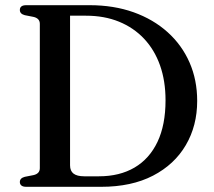

<svg xmlns="http://www.w3.org/2000/svg" viewBox="-20 -720 823 740"><path d="M56.5 -18.5Q56.5 -33.5 75.5 -38.5L108.5 -45Q120.5 -47.5 127 -54.2Q133.5 -61 133.5 -72V-628Q133.5 -639 127 -645.8Q120.5 -652.5 108.5 -655L75.5 -661.5Q56.5 -666.5 56.5 -681.5Q56.5 -690.5 62.5 -695.2Q68.5 -700 81.5 -700H325Q418.5 -700 494.8 -672.8Q571 -645.5 626 -596Q681 -546.5 710.5 -479.2Q740 -412 740 -331Q740 -235.5 696.2 -160.8Q652.5 -86 569.8 -43Q487 0 369.5 0H81.5Q68.5 0 62.5 -5Q56.5 -10 56.5 -18.5ZM361.5 -40.5Q441 -40.5 498.5 -74.2Q556 -108 587 -173.2Q618 -238.5 618 -333.5Q618 -408 596.8 -468Q575.5 -528 535.2 -570.8Q495 -613.5 438.5 -636.5Q382 -659.5 311.5 -659.5H250V-83Q250 -61 263.5 -50.8Q277 -40.5 304.5 -40.5Z"/></svg>

Font: Fraunces 10pt
Style: Regular
Weight: 400
Version: Version 1.000;[b76b70a41]